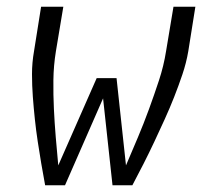

<svg xmlns="http://www.w3.org/2000/svg" viewBox="-20 -550 640 570"><path d="M114 0Q108 -32 102.5 -64.5Q97 -97 92 -130Q87 -163 83.5 -196Q80 -229 77.5 -262.5Q75 -296 75 -330Q75 -364 81 -398L102 -530H168L146 -398Q139 -355 138.5 -312Q138 -269 140 -227Q142 -185 145.5 -143Q149 -101 153 -59L267 -318H326L354 -59Q372 -101 389.5 -142.5Q407 -184 422.5 -226.5Q438 -269 452 -311.5Q466 -354 473 -398L495 -530H560L539 -398Q533 -363 521.5 -329Q510 -295 497 -262Q484 -229 469 -196Q454 -163 438.5 -130Q423 -97 406.5 -64.5Q390 -32 373 0H314L286 -258L173 0Z"/></svg>

Font: Iosevka Curly LtExObl
Style: Regular
Weight: 300
Width: 7
Italic angle: -9°
Monospace: yes
Designer: Belleve Invis
Foundry: Belleve Invis
Version: Version 11.1.0; ttfautohint (v1.8.3)